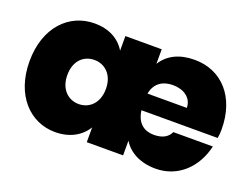

<svg xmlns="http://www.w3.org/2000/svg" viewBox="-92 -758 1245 954"><g transform="rotate(20 530.5 -280.5)"><path d="M1037 -288C1037 -460 937 -568 794 -568C714 -568 655 -539 621 -484V-561H429V-484C397 -537 341 -568 265 -568C130 -568 24 -460 24 -281C24 -102 130 7 263 7C341 7 398 -27 429 -78V0H621V-78C652 -26 713 7 794 7C914 7 999 -79 1025 -194H816C804 -167 777 -148 729 -148C681 -148 639 -173 630 -242H1033C1036 -257 1037 -273 1037 -288ZM630 -330C641 -390 685 -413 735 -413C790 -413 837 -385 838 -330ZM326 -164C270 -164 224 -206 224 -281C224 -357 270 -397 326 -397C381 -397 428 -356 428 -281C428 -205 381 -164 326 -164Z"/></g></svg>

Font: Poppins STUK1
Style: Regular
Weight: 400
Designer: Jonny Pinhorn (original), Sammy Jo Hughes (modified version)
Foundry: Type Mafia
Version: Version 1.002;hotconv 1.0.109;makeotfexe 2.5.65596